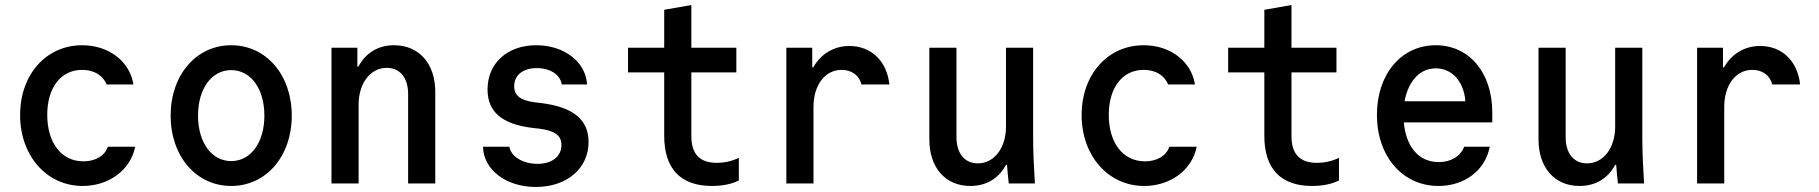

<svg xmlns="http://www.w3.org/2000/svg" viewBox="-20 -730 7240 764"><path d="M409 -146C397 -110 360 -88 312 -88C224 -88 168 -162 168 -273C168 -381 222 -452 307 -452C354 -452 390 -430 404 -394H511C496 -487 412 -550 307 -550C164 -550 60 -434 60 -272C60 -111 165 10 309 10C413 10 499 -53 518 -146Z M900 10C1039 10 1141 -108 1141 -270C1141 -432 1039 -550 900 -550C761 -550 659 -432 659 -270C659 -108 761 10 900 10ZM900 -89C822 -89 768 -163 768 -270C768 -377 822 -451 900 -451C978 -451 1032 -377 1032 -270C1032 -163 978 -89 900 -89Z M1299 0H1407V-314C1407 -399 1454 -460 1519 -460C1572 -460 1604 -420 1604 -356V0H1712V-365C1712 -477 1647 -550 1548 -550C1484 -550 1435 -519 1406 -465H1402V-540H1299Z M1902 -146C1904 -54 1994 14 2112 14C2236 14 2322 -60 2322 -165C2322 -254 2261 -304 2133 -320L2107 -323C2050 -331 2026 -350 2026 -387C2026 -431 2061 -459 2116 -459C2169 -459 2210 -433 2215 -394H2316C2311 -484 2225 -550 2114 -550C1998 -550 1920 -478 1920 -374C1920 -285 1977 -236 2099 -221L2126 -218C2188 -210 2214 -191 2214 -153C2214 -107 2176 -78 2119 -78C2061 -78 2013 -107 2007 -146Z M2731 -189V-442H2910V-540H2731V-710L2623 -691V-540H2479V-442H2623V-189C2623 -59 2688 10 2813 10C2853 10 2891 3 2920 -12V-102C2891 -88 2861 -82 2833 -82C2764 -82 2731 -117 2731 -189Z M3217 0V-304C3217 -392 3263 -452 3329 -452C3369 -452 3399 -430 3408 -394H3519C3509 -487 3447 -547 3360 -547C3298 -547 3247 -516 3216 -462H3212V-540H3109V0Z M4091 -180V-540H3983V-226C3983 -141 3936 -80 3871 -80C3818 -80 3786 -120 3786 -184V-540H3678V-175C3678 -63 3742 10 3841 10C3905 10 3954 -20 3983 -74H3987C3989 -50 3991 -26 3994 0H4098C4094 -63 4091 -129 4091 -180Z M4633 -146C4621 -110 4584 -88 4536 -88C4448 -88 4392 -162 4392 -273C4392 -381 4446 -452 4531 -452C4578 -452 4614 -430 4628 -394H4735C4720 -487 4636 -550 4531 -550C4388 -550 4284 -434 4284 -272C4284 -111 4389 10 4533 10C4637 10 4723 -53 4742 -146Z M5119 -189V-442H5298V-540H5119V-710L5011 -691V-540H4867V-442H5011V-189C5011 -59 5076 10 5201 10C5241 10 5279 3 5308 -12V-102C5279 -88 5249 -82 5221 -82C5152 -82 5119 -117 5119 -189Z M5566 -243H5918V-283C5918 -441 5826 -550 5693 -550C5556 -550 5459 -435 5459 -273C5459 -108 5561 10 5704 10C5808 10 5890 -52 5908 -146H5806C5792 -108 5753 -85 5705 -85C5626 -85 5575 -145 5566 -243ZM5693 -458C5758 -458 5805 -406 5811 -327H5569C5584 -408 5630 -458 5693 -458Z M6515 -180V-540H6407V-226C6407 -141 6360 -80 6295 -80C6242 -80 6210 -120 6210 -184V-540H6102V-175C6102 -63 6166 10 6265 10C6329 10 6378 -20 6407 -74H6411C6413 -50 6415 -26 6418 0H6522C6518 -63 6515 -129 6515 -180Z M6841 0V-304C6841 -392 6887 -452 6953 -452C6993 -452 7023 -430 7032 -394H7143C7133 -487 7071 -547 6984 -547C6922 -547 6871 -516 6840 -462H6836V-540H6733V0Z"/></svg>

Font: CommitMono
Style: 600Regular
Weight: 600
Monospace: yes
Designer: Eigil Nikolajsen
Foundry: Eigil Nikolajsen
Version: Version 1.143